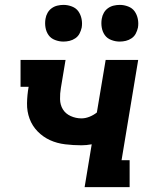

<svg xmlns="http://www.w3.org/2000/svg" viewBox="-20 -765 640 785"><path d="M326 0 355 -175Q344 -173 333.5 -172Q323 -171 313 -171Q280 -171 246.5 -175Q213 -179 184.5 -192Q156 -205 134 -227.5Q112 -250 101 -279.5Q90 -309 90.5 -342.5Q91 -376 97 -410H64V-520H248L229 -406Q225 -383 225.5 -359.5Q226 -336 237 -318Q248 -300 269 -290.5Q290 -281 313 -281Q329 -281 345.5 -287.5Q362 -294 376 -305L412 -520H545L477 -110H510V0ZM469 -595Q452 -595 435 -601.5Q418 -608 408.5 -621.5Q399 -635 396 -652.5Q393 -670 396 -688Q398 -701 404.5 -712.5Q411 -724 421.5 -731.5Q432 -739 444.5 -742Q457 -745 470 -745Q487 -745 504 -738.5Q521 -732 530.5 -718.5Q540 -705 543.5 -687.5Q547 -670 544 -652Q541 -639 535 -627.5Q529 -616 518 -608.5Q507 -601 494.5 -598Q482 -595 469 -595ZM239 -595Q222 -595 205 -601.5Q188 -608 178.5 -621.5Q169 -635 166 -652.5Q163 -670 166 -688Q168 -701 174.5 -712.5Q181 -724 191.5 -731.5Q202 -739 214.5 -742Q227 -745 240 -745Q257 -745 274 -738.5Q291 -732 300.5 -718.5Q310 -705 313.5 -687.5Q317 -670 314 -652Q311 -639 305 -627.5Q299 -616 288 -608.5Q277 -601 264.5 -598Q252 -595 239 -595Z"/></svg>

Font: Iosevka HT Extrabold Extended
Style: Italic
Weight: 800
Width: 7
Italic angle: -9°
Monospace: yes
Designer: Belleve Invis
Foundry: Belleve Invis
Version: Version 32.3.0; ttfautohint (v1.8.4)